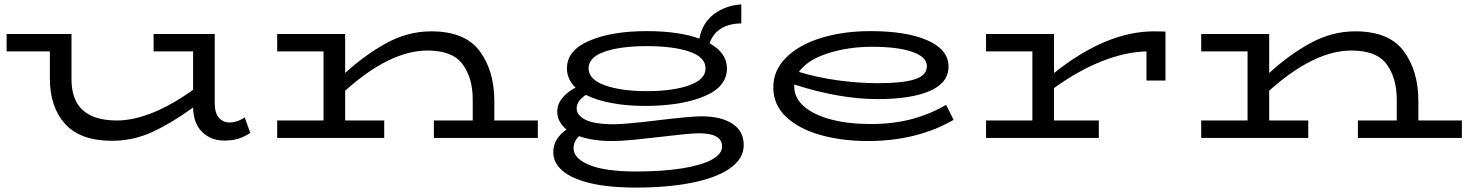

<svg xmlns="http://www.w3.org/2000/svg" viewBox="-20 -625 6654 870"><path d="M1114 -23Q1089 -6 1061.5 3Q1034 12 997 12Q935 12 895.5 -27.5Q856 -67 855 -138Q759 -68 671.5 -27.5Q584 13 488 13Q344 13 275 -63.5Q206 -140 206 -269V-392H10V-471H304V-265Q304 -80 508 -79Q660 -79 855 -218V-392H676V-471H953V-157Q953 -113 972 -91.5Q991 -70 1019 -70Q1055 -70 1089 -93Z M2417 -79V0H1946V-79H2122V-175Q2122 -271 2076.5 -333.5Q2031 -396 1917 -396Q1747 -396 1544 -214V-79H1721V0H1236V-79H1446V-392H1236V-471H1544V-294Q1633 -376 1730.5 -429.5Q1828 -483 1934 -483Q2087 -483 2153.5 -393.5Q2220 -304 2220 -167V-79Z M3350 32Q3350 94 3288 137.5Q3226 181 3115.5 203Q3005 225 2862 225Q2737 225 2653 204.5Q2569 184 2528 148Q2487 112 2487 65Q2487 32 2503.5 6Q2520 -20 2547 -38Q2505 -73 2505 -119Q2505 -153 2528.5 -181.5Q2552 -210 2588 -228Q2549 -265 2549 -315Q2549 -397 2650.5 -440.5Q2752 -484 2911 -484Q3056 -484 3149 -450Q3163 -523 3216.5 -562Q3270 -601 3339 -605V-519Q3227 -517 3195 -429Q3274 -385 3274 -315Q3274 -231 3169.5 -188Q3065 -145 2902 -145Q2821 -145 2751.5 -158Q2682 -171 2635 -195Q2593 -168 2593 -134Q2593 -102 2633.5 -82Q2674 -62 2762 -62Q2813 -62 2961 -80Q3109 -98 3159 -98Q3247 -98 3298.5 -64.5Q3350 -31 3350 32ZM2647 -315Q2647 -265 2720.5 -238.5Q2794 -212 2911 -212Q3029 -212 3103 -238.5Q3177 -265 3177 -315Q3177 -366 3104 -391Q3031 -416 2911 -416Q2793 -416 2720 -391Q2647 -366 2647 -315ZM3252 39Q3252 -21 3148 -21Q3120 -21 3072.5 -16Q3025 -11 2975 -5Q2917 2 2856 8Q2795 14 2755 14Q2665 14 2604 -8Q2579 15 2579 47Q2579 93 2650.5 122.5Q2722 152 2861 152Q2982 152 3070 138Q3158 124 3205 98.5Q3252 73 3252 39Z M4301 -82Q4135 14 3913 14Q3793 14 3695.5 -14Q3598 -42 3541 -96.5Q3484 -151 3484 -229Q3484 -306 3542 -364Q3600 -422 3700.5 -453Q3801 -484 3924 -484Q4088 -484 4183 -442Q4278 -400 4278 -323Q4278 -250 4193.5 -213Q4109 -176 3957 -176Q3784 -176 3579 -242V-232Q3579 -181 3623.5 -142.5Q3668 -104 3746.5 -83.5Q3825 -63 3925 -63Q4028 -63 4112 -85.5Q4196 -108 4267 -150ZM3600 -299Q3687 -273 3780 -260.5Q3873 -248 3958 -248Q4069 -248 4124.5 -265.5Q4180 -283 4180 -325Q4180 -367 4114 -390Q4048 -413 3932 -413Q3822 -413 3730 -383Q3638 -353 3600 -299Z M5261 -482V-260H5175V-392Q5081 -390 4974 -348Q4867 -306 4756 -226V-79H4959V0H4448V-79H4658V-392H4448V-471H4756V-294Q4993 -483 5209 -483Z M6604 -79V0H6133V-79H6309V-175Q6309 -271 6263.5 -333.5Q6218 -396 6104 -396Q5934 -396 5731 -214V-79H5908V0H5423V-79H5633V-392H5423V-471H5731V-294Q5820 -376 5917.5 -429.5Q6015 -483 6121 -483Q6274 -483 6340.5 -393.5Q6407 -304 6407 -167V-79Z"/></svg>

Font: BioRhyme Expanded
Style: Regular
Weight: 400
Width: 7
Designer: Aoife Mooney
Foundry: Aoife Mooney Type
Version: Version 1.001